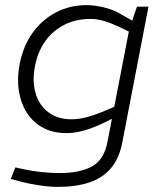

<svg xmlns="http://www.w3.org/2000/svg" viewBox="-20 -521 638 750"><path d="M206 209Q172 209 130 202.5Q88 196 55 187L22 178L40 133L72 140Q104 147 141.5 151Q179 155 213 155Q292 155 339.5 129Q387 103 400 32L487 -417L492 -427L515 -495H560L458 34Q446 98 413 136.5Q380 175 328 192Q276 209 206 209ZM239 -1Q187 -1 148 -22Q109 -43 85 -80.5Q61 -118 53.5 -167.5Q46 -217 57 -272Q71 -342 107.5 -393Q144 -444 198.5 -472.5Q253 -501 318 -501Q347 -501 384.5 -492.5Q422 -484 457 -463L506 -435L487 -396L441 -418Q411 -432 385 -439.5Q359 -447 333 -447Q276 -447 231 -424Q186 -401 157 -360.5Q128 -320 117 -265Q105 -205 119 -157Q133 -109 169.5 -82Q206 -55 259 -55Q286 -55 314 -62Q342 -69 377 -83L427 -104L434 -65L381 -39Q343 -21 307.5 -11Q272 -1 239 -1Z"/></svg>

Font: REM ExtraLight
Style: Italic
Weight: 250
Italic angle: -11°
Designer: Octavio Pardo
Foundry: Ashler Design
Version: Version 1.005;gftools[0.9.28]